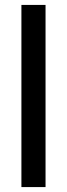

<svg xmlns="http://www.w3.org/2000/svg" viewBox="-20 -760 272 780"><path d="M67 0V-740H165V0Z"/></svg>

Font: Encode Sans Condensed Condensed Medium
Style: Regular
Weight: 500
Width: 3
Designer: Multiple Designers
Foundry: Impallari Type
Version: Version 3.000; ttfautohint (v1.8.3) -l 8 -r 50 -G 200 -x 14 